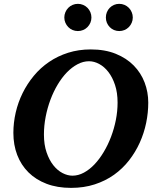

<svg xmlns="http://www.w3.org/2000/svg" viewBox="-20 -938 792 975"><path d="M577.1 -417Q577.1 -467.3 564.2 -506.3Q551.3 -545.4 530.5 -572.3Q509.8 -599.1 483.9 -613Q458 -627 432.1 -627Q402.3 -627 373.8 -611.8Q345.2 -596.7 319.8 -570.6Q294.4 -544.4 272.9 -508.5Q251.5 -472.7 236.1 -431.4Q220.7 -390.1 211.9 -345Q203.1 -299.8 203.1 -254.9Q203.1 -203.1 216.6 -164.1Q230 -125 251 -98.6Q272 -72.3 297.6 -59.1Q323.2 -45.9 348.1 -45.9Q377.4 -45.9 406 -61.3Q434.6 -76.7 460 -103.5Q485.4 -130.4 506.8 -166.3Q528.3 -202.1 543.9 -243.4Q559.6 -284.7 568.4 -329.1Q577.1 -373.5 577.1 -417ZM732.9 -417Q732.9 -365.7 722.2 -313.7Q711.4 -261.7 689.7 -213.6Q668 -165.5 635.3 -123.5Q602.5 -81.5 559.1 -50.5Q515.6 -19.5 460.9 -1.7Q406.2 16.1 340.8 16.1Q271 16.1 216.6 -4.6Q162.1 -25.4 124.5 -62.7Q86.9 -100.1 67.4 -151.1Q47.9 -202.1 47.9 -263.2Q47.9 -314.9 59.8 -366.7Q71.8 -418.5 95 -465.6Q118.2 -512.7 151.9 -553.2Q185.5 -593.8 229.2 -623.5Q272.9 -653.3 326.2 -670.2Q379.4 -687 440.9 -687Q513.2 -687 567.9 -664.8Q622.6 -642.6 659.2 -605.2Q695.8 -567.9 714.4 -519Q732.9 -470.2 732.9 -417ZM444.3 -849.1Q444.3 -835 439 -822.5Q433.6 -810.1 424.3 -800.5Q415 -791 402.3 -785.6Q389.6 -780.3 375.5 -780.3Q361.3 -780.3 348.6 -785.6Q335.9 -791 326.7 -800.5Q317.4 -810.1 312 -822.5Q306.6 -835 306.6 -849.1Q306.6 -863.3 312 -876Q317.4 -888.7 326.7 -898.2Q335.9 -907.7 348.6 -913.1Q361.3 -918.5 375.5 -918.5Q389.6 -918.5 402.3 -913.1Q415 -907.7 424.3 -898.2Q433.6 -888.7 439 -876Q444.3 -863.3 444.3 -849.1ZM654.3 -849.1Q654.3 -835 648.9 -822.5Q643.6 -810.1 634.3 -800.5Q625 -791 612.3 -785.6Q599.6 -780.3 585.4 -780.3Q571.3 -780.3 558.8 -785.6Q546.4 -791 537.1 -800.5Q527.8 -810.1 522.7 -822.5Q517.6 -835 517.6 -849.1Q517.6 -863.3 522.7 -876Q527.8 -888.7 537.1 -898.2Q546.4 -907.7 558.8 -913.1Q571.3 -918.5 585.4 -918.5Q599.6 -918.5 612.3 -913.1Q625 -907.7 634.3 -898.2Q643.6 -888.7 648.9 -876Q654.3 -863.3 654.3 -849.1Z"/></svg>

Font: Charis SIL Am
Style: Bold Italic
Weight: 700
Italic angle: -11°
Foundry: SIL International
Version: Version 5.000